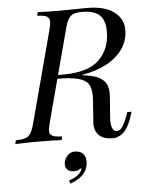

<svg xmlns="http://www.w3.org/2000/svg" viewBox="-95 -758 820 1049"><g transform="rotate(-5 315.5 -233.5)"><path d="M263.2 -356Q397.9 -356.4 458.5 -415Q519 -473.6 519 -571.8Q519 -631.3 488.8 -659.7Q458.5 -688 392.1 -688Q361.3 -688 344.7 -680.7Q328.1 -673.3 317.4 -655.3Q306.6 -637.2 297.9 -602.1L232.4 -356ZM587.9 -465.8Q521.5 -371.1 358.9 -344.2Q424.3 -335.9 452.1 -321.8Q480.5 -307.6 492.7 -285.6Q504.9 -263.7 504.9 -228Q504.9 -221.7 503.9 -207L496.1 -105Q495.1 -91.3 495.1 -84.5Q495.1 -22.9 526.9 -22.9Q543.9 -22.9 557.6 -43.5Q571.3 -64 586.9 -106.9L591.8 -121.1H615.2L610.8 -107.9Q576.2 14.2 500 14.2Q461.9 13.7 441.9 2Q401.4 -21.5 401.4 -73.2L410.2 -193.8Q411.6 -210.4 411.6 -225.1Q411.6 -267.6 396.5 -291Q381.3 -314.5 341.8 -324.7Q302.2 -335.4 227.1 -335.9L166 -106Q156.7 -71.3 156.7 -54.2Q157.2 -37.1 171.9 -28.8Q186.5 -20.5 225.1 -20L221.2 0Q174.3 -2.9 91.8 -2.9Q9.3 -2.9 -33.2 0L-28.8 -20Q7.8 -21.5 25.4 -27.8Q43 -34.2 53.7 -51.3Q64.5 -68.4 74.2 -106L206.1 -602.1Q214.8 -633.8 214.8 -651.9Q214.8 -669.9 199.7 -678.7Q184.6 -687.5 147 -688L151.9 -708Q192.9 -705.1 274.9 -705.1L420.9 -707Q518.6 -707 569.3 -668.9Q620.1 -630.9 620.1 -571.3Q620.1 -511.7 587.9 -465.8ZM274.4 175.8Q252 175.8 239.3 164.6Q226.6 153.3 226.6 134.8Q226.6 116.2 235.4 101.6Q253.9 69.3 285.6 68.8Q317.4 68.8 332 85.4Q346.7 102.1 346.7 127.9Q346.7 206.1 248.5 241.2L241.7 224.1Q268.6 215.8 291 199.2Q313.5 182.6 315.4 160.2Q297.4 175.8 274.4 175.8Z"/></g></svg>

Font: PlayfairDisplaySC-Italic
Style: Italic
Weight: 400
Italic angle: -14°
Designer: Claus Eggers Sørensen
Foundry: Claus Eggers Sørensen
Version: Version 1.004;PS 001.004;hotconv 1.0.70;makeotf.lib2.5.58329